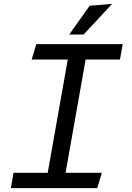

<svg xmlns="http://www.w3.org/2000/svg" viewBox="-20 -980 690 1000"><path d="M169 -750H619L605 -670H426L321.5 -80H510.5L486.5 0H36.5L50.5 -80H228.5L333 -670H145ZM447 -950 564 -960 415.5 -800H340.5Z"/></svg>

Font: B612 Mono
Style: Italic
Weight: 400
Italic angle: -10°
Version: Version 1.005